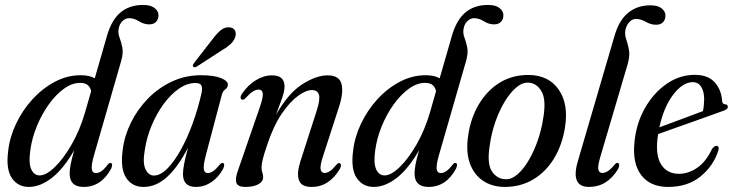

<svg xmlns="http://www.w3.org/2000/svg" viewBox="-20 -747 2962 776"><path d="M429.5 -66Q389.5 8.5 318 8.5Q261.5 8.5 261.5 -45.5Q261.5 -60 265.2 -81Q269 -102 280 -140Q237 -65 189.8 -28.2Q142.5 8.5 96.5 8.5Q52.5 8.5 28 -27.2Q3.5 -63 13 -136.5Q19 -192 44.8 -246.5Q70.5 -301 110.8 -345.2Q151 -389.5 201.2 -416.2Q251.5 -443 307 -443Q341.5 -443 363 -430.5L412.5 -602.5Q431 -666.5 467.2 -696.8Q503.5 -727 558.5 -727Q589.5 -727 605 -714.5Q620.5 -702 620.5 -685.5Q620.5 -669 610.8 -658.8Q601 -648.5 583 -648.5Q561.5 -648.5 541.8 -661Q522 -673.5 502 -673.5Q487 -673.5 474.8 -661.5Q462.5 -649.5 459.5 -630Q456.5 -612.5 463 -595.5Q469.5 -578.5 474.2 -556.2Q479 -534 470 -501.5L360.5 -121.5Q349 -82 350.8 -64.8Q352.5 -47.5 368 -47.5Q378 -47.5 389.2 -54.8Q400.5 -62 416.5 -83Q422.5 -90 427.5 -88Q438 -86.5 429.5 -66ZM102.5 -139.5Q95 -88 106.2 -63Q117.5 -38 140.5 -38Q166.5 -38 201.5 -71.8Q236.5 -105.5 269.8 -163.5Q303 -221.5 324 -293.5L348.5 -379Q345 -394 334.8 -403Q324.5 -412 303 -412Q271 -412 238.2 -388.2Q205.5 -364.5 177 -324.8Q148.5 -285 128.8 -236.8Q109 -188.5 102.5 -139.5Z M812.5 -122Q801 -78 803.8 -62.8Q806.5 -47.5 819.5 -47.5Q829.5 -47.5 840.8 -54.8Q852 -62 868.5 -82Q875 -90 880.5 -88Q891 -86 882 -65Q863 -30 834.2 -10.8Q805.5 8.5 771.5 8.5Q719.5 8.5 719.5 -43.5Q719.5 -58.5 724 -83.5Q728.5 -108.5 740 -150.5Q700.5 -73.5 656 -32.5Q611.5 8.5 560.5 8.5Q513.5 8.5 489.5 -29Q465.5 -66.5 476 -142Q483 -198.5 509.5 -252Q536 -305.5 578.2 -348.8Q620.5 -392 675 -417.5Q729.5 -443 793 -443Q845 -443 873.5 -431.2Q902 -419.5 901 -404Q900 -392 890.5 -385.8Q881 -379.5 877 -365.5ZM565 -139.5Q556 -88 568.2 -62.8Q580.5 -37.5 602 -37.5Q628 -37.5 655.8 -65.2Q683.5 -93 710 -140.2Q736.5 -187.5 758.5 -247.8Q780.5 -308 795 -373Q798.5 -392 793.8 -401.8Q789 -411.5 770 -411.5Q736 -411.5 703 -388.5Q670 -365.5 641.5 -326.8Q613 -288 592.8 -239.5Q572.5 -191 565 -139.5ZM837 -586Q855.5 -611 872.2 -624.8Q889 -638.5 907.5 -636.5Q924.5 -635 930 -622.8Q935.5 -610.5 930.5 -596.5Q924.5 -580 910.2 -567.2Q896 -554.5 875 -542.5L775.5 -478Q764.5 -472 760.5 -478Q757 -483 765.5 -494Z M959 -344.5Q953 -345 952.5 -352Q952 -359 957.5 -367Q981 -402.5 1013.5 -422.5Q1046 -442.5 1079.5 -442.5Q1130 -442.5 1130 -397.5Q1130 -378 1119.5 -348.5Q1109 -319 1095.5 -283Q1145.5 -371 1202.2 -406.8Q1259 -442.5 1303.5 -442.5Q1352 -442.5 1360.5 -406.8Q1369 -371 1349 -311.5L1286 -117Q1273 -78 1275.8 -63Q1278.5 -48 1292 -48Q1301.5 -48 1312.8 -55Q1324 -62 1341 -82.5Q1347.5 -89.5 1352 -88Q1356.5 -87 1357.8 -80.8Q1359 -74.5 1353.5 -64Q1332.5 -29 1304 -10.2Q1275.5 8.5 1239 8.5Q1198.5 8.5 1188.5 -18Q1178.5 -44.5 1193.5 -93L1260 -299.5Q1275 -346.5 1269 -364.8Q1263 -383 1240.5 -383Q1217 -383 1184.5 -359.5Q1152 -336 1119 -287.8Q1086 -239.5 1061 -165Q1046 -121.5 1041.5 -101.2Q1037 -81 1037 -69.5Q1037 -58 1040.2 -50Q1043.5 -42 1043.5 -31Q1043.5 -13 1024 -2.2Q1004.5 8.5 970.5 8.5Q941 8.5 935.2 -8.8Q929.5 -26 943.5 -63L1029.5 -312Q1044 -353.5 1042 -369.2Q1040 -385 1025 -385Q1014.5 -385 1002 -377.2Q989.5 -369.5 972 -350Q965 -342.5 959 -344.5Z M1823.5 -66Q1783.5 8.5 1712 8.5Q1655.5 8.5 1655.5 -45.5Q1655.5 -60 1659.2 -81Q1663 -102 1674 -140Q1631 -65 1583.8 -28.2Q1536.5 8.5 1490.5 8.5Q1446.5 8.5 1422 -27.2Q1397.5 -63 1407 -136.5Q1413 -192 1438.8 -246.5Q1464.5 -301 1504.8 -345.2Q1545 -389.5 1595.2 -416.2Q1645.5 -443 1701 -443Q1735.5 -443 1757 -430.5L1806.5 -602.5Q1825 -666.5 1861.2 -696.8Q1897.5 -727 1952.5 -727Q1983.5 -727 1999 -714.5Q2014.5 -702 2014.5 -685.5Q2014.5 -669 2004.8 -658.8Q1995 -648.5 1977 -648.5Q1955.5 -648.5 1935.8 -661Q1916 -673.5 1896 -673.5Q1881 -673.5 1868.8 -661.5Q1856.5 -649.5 1853.5 -630Q1850.5 -612.5 1857 -595.5Q1863.5 -578.5 1868.2 -556.2Q1873 -534 1864 -501.5L1754.5 -121.5Q1743 -82 1744.8 -64.8Q1746.5 -47.5 1762 -47.5Q1772 -47.5 1783.2 -54.8Q1794.5 -62 1810.5 -83Q1816.5 -90 1821.5 -88Q1832 -86.5 1823.5 -66ZM1496.5 -139.5Q1489 -88 1500.2 -63Q1511.5 -38 1534.5 -38Q1560.5 -38 1595.5 -71.8Q1630.5 -105.5 1663.8 -163.5Q1697 -221.5 1718 -293.5L1742.5 -379Q1739 -394 1728.8 -403Q1718.5 -412 1697 -412Q1665 -412 1632.2 -388.2Q1599.5 -364.5 1571 -324.8Q1542.5 -285 1522.8 -236.8Q1503 -188.5 1496.5 -139.5Z M2118.5 -444Q2198 -442.5 2238 -385Q2278 -327.5 2264 -235.5Q2253.5 -164.5 2220.8 -109.2Q2188 -54 2136.8 -22.8Q2085.5 8.5 2020 8.5Q1969.5 8.5 1932.5 -16.2Q1895.5 -41 1879 -87Q1862.5 -133 1872 -197.5Q1882 -270 1915.8 -326.2Q1949.5 -382.5 2001.2 -413.8Q2053 -445 2118.5 -444ZM2026 -22.5Q2049.5 -22.5 2073.5 -44Q2097.5 -65.5 2118.2 -101.5Q2139 -137.5 2154 -181.2Q2169 -225 2175.5 -269Q2188.5 -344 2168.5 -378Q2148.5 -412 2114.5 -413Q2090.5 -414 2065.8 -392.8Q2041 -371.5 2019.2 -335.2Q1997.5 -299 1982 -254.2Q1966.5 -209.5 1960 -163.5Q1947 -86 1968.2 -54.2Q1989.5 -22.5 2026 -22.5Z M2608.5 -725.5Q2639.5 -725.5 2654.5 -713Q2669.5 -700.5 2669.5 -684Q2669.5 -667.5 2659.8 -657.2Q2650 -647 2631.5 -647Q2610.5 -647 2590.2 -658.8Q2570 -670.5 2550 -670.5Q2534.5 -670.5 2522.5 -656.5Q2510.5 -642.5 2507.5 -624.5Q2504.5 -606.5 2511 -588Q2517.5 -569.5 2522 -545.8Q2526.5 -522 2517 -488.5L2407.5 -117Q2395 -76 2398.2 -62Q2401.5 -48 2414.5 -48Q2424 -48 2436 -55Q2448 -62 2464.5 -82Q2471 -90 2476.5 -88.5Q2481.5 -87.5 2482.5 -81.2Q2483.5 -75 2478.5 -64.5Q2434.5 8.5 2360.5 8.5Q2285.5 8.5 2315 -94L2463.5 -601.5Q2482 -665.5 2519 -695.5Q2556 -725.5 2608.5 -725.5Z M2883.5 -139Q2863.5 -76.5 2811.5 -34Q2759.5 8.5 2680.5 8.5Q2607.5 8.5 2571.2 -39.8Q2535 -88 2544.5 -174.5Q2552 -249.5 2587 -310.8Q2622 -372 2674.5 -408.2Q2727 -444.5 2788 -444.5Q2842 -444.5 2869 -413.8Q2896 -383 2898.5 -339Q2899.5 -326 2911 -325.5Q2920 -324.5 2921.5 -317.5Q2923.5 -306.5 2905.5 -300Q2889 -294 2856.5 -282.2Q2824 -270.5 2784.5 -256.5Q2745 -242.5 2706.8 -229Q2668.5 -215.5 2640 -205Q2638.5 -197 2637.5 -188.5Q2629 -118 2652.8 -81.2Q2676.5 -44.5 2724.5 -44.5Q2761.5 -44.5 2797 -68.2Q2832.5 -92 2857.5 -144.5Q2868.5 -159 2877 -157.5Q2888 -155.5 2883.5 -139ZM2780 -415Q2740 -415 2701.5 -365.2Q2663 -315.5 2645 -232.5Q2672 -242.5 2704.8 -254.5Q2737.5 -266.5 2768.5 -278.2Q2799.5 -290 2821 -298Q2825.5 -317 2826 -346Q2826 -377 2814 -396Q2802 -415 2780 -415Z"/></svg>

Font: Fraunces 144pt S050
Style: Italic
Weight: 400
Italic angle: -16°
Version: Version 1.000; ttfautohint (v1.8.3)